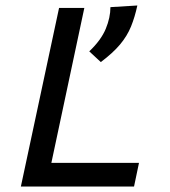

<svg xmlns="http://www.w3.org/2000/svg" viewBox="-20 -679 620 699"><path d="M56 0 195 -650H287L167 -86H486L468 0ZM347 -453 305 -492Q348 -533 365 -574Q382 -615 382 -653L480 -659Q471 -617 457 -582.5Q443 -548 417 -517Q391 -486 347 -453Z"/></svg>

Font: Sometype Mono Medium
Style: Italic
Weight: 500
Italic angle: -12°
Monospace: yes
Designer: Ryoichi Tsunekawa
Foundry: Dharma Type
Version: Version 1.000; ttfautohint (v1.8.3)